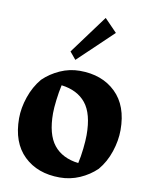

<svg xmlns="http://www.w3.org/2000/svg" viewBox="-83 -775 651 849"><g transform="rotate(10 242.5 -350.0)"><path d="M473 -238Q473 -191 456.5 -141Q440 -91 408 -53Q376 -22 333.5 -3.5Q291 15 244 15Q144 15 83 -44Q22 -103 22 -212Q22 -258 39 -308Q56 -358 88 -396Q120 -427 162.5 -446Q205 -465 251 -465Q351 -465 412 -406Q473 -347 473 -238ZM314 -62Q321 -92 325 -129Q329 -166 329 -190Q329 -286 291.5 -332.5Q254 -379 182 -388Q175 -357 170.5 -320Q166 -283 166 -260Q166 -165 203.5 -118Q241 -71 314 -62ZM194.7 -542.2 322.3 -715.1 378.1 -657.6 222.2 -509.1Z"/></g></svg>

Font: Rakkas
Style: Regular
Weight: 400
Designer: Zeynep Akay
Foundry: Zeynep Akay
Version: Version 2.000